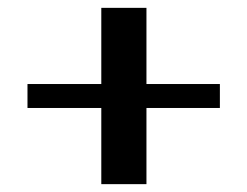

<svg xmlns="http://www.w3.org/2000/svg" viewBox="-20 -571 630 489"><path d="M238 -296H50V-357H238V-551H353V-357H540V-296H353V-102H238Z"/></svg>

Font: Taviraj Medium
Style: Regular
Weight: 500
Designer: Katatrad Team
Foundry: CadsonDemak
Version: Version 1.001